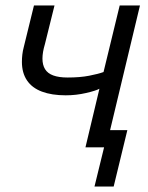

<svg xmlns="http://www.w3.org/2000/svg" viewBox="-20 -538 542 701"><path d="M325 143 360 0H292L343 -214Q331 -207 294.5 -198.5Q258 -190 220 -190Q169 -190 133 -203.5Q97 -217 78.5 -244.5Q60 -272 60 -312Q60 -325 61.5 -338.5Q63 -352 67 -367L104 -518H179L144 -377Q135 -347 135 -324Q135 -301 144.5 -285.5Q154 -270 174.5 -262.5Q195 -255 227 -255Q272 -255 305.5 -261.5Q339 -268 358 -275L417 -518H491L382 -63H445L395 143Z"/></svg>

Font: Ubuntu Sans
Style: Italic
Weight: 400
Italic angle: -13.5°
Designer: Dalton Maag Ltd
Foundry: Dalton Maag Ltd
Version: Version 1.006